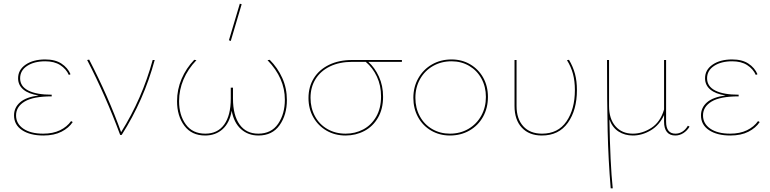

<svg xmlns="http://www.w3.org/2000/svg" viewBox="-20 -731 4170 1040"><path d="M374 -70Q353 -38 313 -17.5Q273 3 215 3Q143 3 99.5 -26Q56 -55 56 -106Q56 -148 88.5 -176.5Q121 -205 189 -214Q135 -222 106.5 -246Q78 -270 78 -307Q78 -353 119 -381Q160 -409 225 -409Q279 -409 313 -386.5Q347 -364 362 -329L353 -325Q338 -358 306 -378.5Q274 -399 225 -399Q165 -399 127 -374Q89 -349 89 -307Q89 -263 133.5 -240.5Q178 -218 260 -218V-209Q160 -209 113.5 -181Q67 -153 67 -106Q67 -61 106.5 -34Q146 -7 214 -7Q267 -7 305 -25.5Q343 -44 365 -75Z M818 -406Q759 -188 639 0H631Q552 -213 452 -406L463 -408Q567 -207 636 -15Q750 -197 807 -406Z M1534 -189Q1534 -109 1494.5 -53Q1455 3 1380 3Q1324 3 1285.5 -31.5Q1247 -66 1235 -131Q1224 -66 1186 -31.5Q1148 3 1091 3Q1018 3 978.5 -50Q939 -103 939 -183Q939 -246 963.5 -303.5Q988 -361 1032 -407L1044 -405Q998 -357 974 -300.5Q950 -244 950 -183Q950 -107 986.5 -57Q1023 -7 1092 -7Q1159 -7 1194.5 -56.5Q1230 -106 1230 -197V-256H1242V-197Q1242 -107 1277.5 -57Q1313 -7 1379 -7Q1450 -7 1486.5 -60.5Q1523 -114 1523 -191Q1523 -308 1429 -405L1441 -407Q1484 -364 1509 -308.5Q1534 -253 1534 -189ZM1220 -513 1279 -711 1289 -708 1230 -509Z M2157 -396H1975Q2010 -365 2032.5 -316Q2055 -267 2055 -207Q2055 -141 2027.5 -93.5Q2000 -46 1953.5 -21.5Q1907 3 1852 3Q1794 3 1748.5 -23.5Q1703 -50 1677 -96Q1651 -142 1651 -200Q1651 -261 1680 -307.5Q1709 -354 1762.5 -380Q1816 -406 1888 -406H2157ZM1961 -396H1888Q1819 -396 1768 -371.5Q1717 -347 1689.5 -303Q1662 -259 1662 -201Q1662 -146 1686 -101.5Q1710 -57 1753.5 -32Q1797 -7 1852 -7Q1904 -7 1947.5 -30Q1991 -53 2017.5 -98.5Q2044 -144 2044 -209Q2044 -268 2021.5 -316Q1999 -364 1961 -396Z M2219 -201Q2219 -260 2246 -307.5Q2273 -355 2320 -382Q2367 -409 2426 -409Q2482 -409 2527 -382.5Q2572 -356 2597.5 -310Q2623 -264 2623 -206Q2623 -146 2596.5 -98.5Q2570 -51 2523 -24Q2476 3 2417 3Q2361 3 2315.5 -23.5Q2270 -50 2244.5 -96.5Q2219 -143 2219 -201ZM2612 -206Q2612 -261 2588 -305Q2564 -349 2521.5 -374Q2479 -399 2426 -399Q2370 -399 2325.5 -373.5Q2281 -348 2255.5 -303Q2230 -258 2230 -201Q2230 -146 2254 -101.5Q2278 -57 2321 -32Q2364 -7 2417 -7Q2473 -7 2517.5 -33Q2562 -59 2587 -104.5Q2612 -150 2612 -206Z M2767 -157V-406H2778V-157Q2778 -87 2814.5 -47Q2851 -7 2916 -7Q3003 -7 3048.5 -73.5Q3094 -140 3094 -243Q3094 -292 3083.5 -331Q3073 -370 3051 -405L3062 -407Q3084 -370 3094.5 -331Q3105 -292 3105 -243Q3105 -135 3056 -66Q3007 3 2915 3Q2846 3 2806.5 -39.5Q2767 -82 2767 -157Z M3715 -45Q3702 -23 3681.5 -10Q3661 3 3638 3Q3608 3 3592.5 -16Q3577 -35 3577 -72V-108Q3552 -53 3505 -25Q3458 3 3408 3Q3364 3 3330.5 -18.5Q3297 -40 3281 -84Q3285 157 3299 289H3288Q3275 134 3271.5 -20Q3268 -174 3268 -406H3279V-157Q3279 -87 3314 -47Q3349 -7 3408 -7Q3460 -7 3508.5 -38.5Q3557 -70 3577 -138V-406H3588V-72Q3588 -7 3639 -7Q3658 -7 3675.5 -17.5Q3693 -28 3706 -50Z M4095 -70Q4074 -38 4034 -17.5Q3994 3 3936 3Q3864 3 3820.5 -26Q3777 -55 3777 -106Q3777 -148 3809.5 -176.5Q3842 -205 3910 -214Q3856 -222 3827.5 -246Q3799 -270 3799 -307Q3799 -353 3840 -381Q3881 -409 3946 -409Q4000 -409 4034 -386.5Q4068 -364 4083 -329L4074 -325Q4059 -358 4027 -378.5Q3995 -399 3946 -399Q3886 -399 3848 -374Q3810 -349 3810 -307Q3810 -263 3854.5 -240.5Q3899 -218 3981 -218V-209Q3881 -209 3834.5 -181Q3788 -153 3788 -106Q3788 -61 3827.5 -34Q3867 -7 3935 -7Q3988 -7 4026 -25.5Q4064 -44 4086 -75Z"/></svg>

Font: Ysabeau Hairline
Style: Regular
Weight: 100
Designer: Christian Thalmann (Catharsis Fonts)
Version: Version 0.003